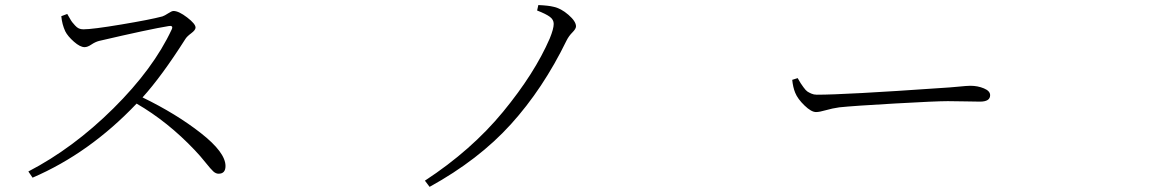

<svg xmlns="http://www.w3.org/2000/svg" viewBox="-20 -723 4540 757"><path d="M221.7 -659.2 245.1 -668Q247.1 -665 253.9 -652.8Q260.7 -640.6 264.6 -635.7Q268.6 -630.9 275.9 -622.6Q283.2 -614.3 291 -610.8Q298.8 -607.4 308.6 -607.4Q344.7 -607.4 458.5 -626.5Q572.3 -645.5 620.1 -658.2Q628.9 -661.1 643.1 -670.4Q657.2 -679.7 664.1 -679.7Q684.6 -679.7 717.8 -654.3Q751 -628.9 751 -614.3Q751 -604.5 733.9 -591.8Q716.8 -579.1 710.9 -569.3Q617.2 -421.9 542 -338.9Q674.8 -274.4 772 -198.2Q869.1 -122.1 869.1 -68.4Q869.1 -38.1 841.8 -38.1Q831.1 -38.1 821.3 -46.9Q811.5 -55.7 790.5 -82Q769.5 -108.4 748 -130.9Q641.6 -243.2 518.6 -314.5Q333 -119.1 108.4 -22.5L91.8 -46.9Q268.6 -138.7 426.8 -295.4Q585 -452.1 657.2 -607.4Q661.1 -616.2 657.2 -619.1Q653.3 -622.1 644.5 -620.1Q571.3 -608.4 370.1 -561.5Q355.5 -557.6 340.3 -547.4Q325.2 -537.1 313.5 -537.1Q295.9 -537.1 271.5 -558.6Q247.1 -580.1 237.3 -599.6Q224.6 -627 221.7 -659.2Z M2163.1 -628.9Q2163.1 -645.5 2147.9 -656.7Q2132.8 -668 2097.7 -681.6L2102.5 -703.1Q2143.6 -701.2 2162.1 -696.3Q2191.4 -690.4 2221.2 -664.6Q2251 -638.7 2251 -619.1Q2251 -609.4 2236.8 -595.2Q2222.7 -581.1 2213.9 -563.5Q2121.1 -373 1994.1 -232.9Q1867.2 -92.8 1673.8 13.7L1655.3 -10.7Q1838.9 -130.9 1963.4 -282.2Q2087.9 -433.6 2147.5 -571.3Q2163.1 -609.4 2163.1 -628.9Z M3103.5 -408.2 3125 -415Q3134.8 -398.4 3136.7 -395Q3138.7 -391.6 3147.9 -378.9Q3157.2 -366.2 3163.1 -362.3Q3168.9 -358.4 3178.7 -354Q3188.5 -349.6 3200.2 -349.6Q3311.5 -349.6 3689.5 -376Q3723.6 -377.9 3758.3 -381.3Q3793 -384.8 3805.7 -384.8Q3835 -384.8 3859.4 -374.5Q3883.8 -364.3 3883.8 -347.7Q3883.8 -322.3 3843.8 -322.3Q3830.1 -322.3 3789.6 -323.2Q3749 -324.2 3716.8 -324.2Q3670.9 -324.2 3507.8 -314.9Q3344.7 -305.7 3289.1 -299.8Q3261.7 -295.9 3236.3 -288.6Q3210.9 -281.2 3197.3 -281.2Q3178.7 -281.2 3151.9 -307.1Q3125 -333 3115.2 -357.4Q3106.4 -378.9 3103.5 -408.2Z"/></svg>

Font: Bpmf Zihi Serif Light
Style: Light
Weight: 300
Foundry: But Ko
Version: Version 1.320